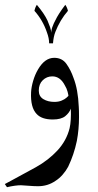

<svg xmlns="http://www.w3.org/2000/svg" viewBox="-40 -543 408 797"><path d="M287 -99Q288 -87 288 -57Q288 -6 279 42Q267 99 243 149Q234 166 220 182Q206 198 190 208Q158 230 118 230Q101 230 77 228Q55 226 47 226Q24 226 -11 234L-20 221Q-4 213 8 206Q88 163 109 151Q161 122 198.5 81.5Q236 41 249 -11Q256 -42 254 -92Q248 -75 231 -61Q214 -47 179 -47Q133 -47 112 -70Q86 -97 89 -160Q90 -181 97.5 -207Q105 -233 118 -255Q146 -303 185 -303Q218 -303 236 -277.5Q254 -252 265 -220Q284 -172 287 -99ZM177 -226Q154 -226 137.5 -210Q121 -194 121 -167Q121 -143 140 -131.5Q159 -120 186 -120Q203 -120 216 -125.5Q229 -131 235.5 -137Q242 -143 244 -145Q244 -149 240.5 -162.5Q237 -176 229 -189Q210 -226 177 -226ZM190 -411Q182 -391 180 -363H164Q164 -384 155 -408Q138 -459 103 -498Q106 -513 113 -523Q144 -486 157 -458Q160 -452 168 -430Q171 -421 172 -415Q173 -409 173 -407Q173 -409 173.5 -415Q174 -421 177 -430Q184 -449 190 -459Q201 -483 231 -523Q239 -512 242 -498Q209 -460 190 -411Z"/></svg>

Font: Mirza
Style: Regular
Weight: 400
Designer: Arabic design by Kourosh Beigpour, Latin design by Eduardo Tunni, engineering by Lasse Fister
Version: Version 1.0010g